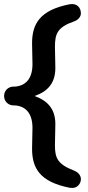

<svg xmlns="http://www.w3.org/2000/svg" viewBox="-25 -718 433 940"><path d="M371 159C371 141 358 125 337 117C257 86 244 56 244 -7L246 -111C246 -186 206 -226 144 -248C206 -269 246 -309 246 -385L244 -489C244 -552 256 -585 337 -613C357 -620 371 -635 371 -653C371 -680 352 -704 315 -697C169 -668 132 -600 132 -506L134 -404C134 -329 97 -297 47 -294H41C16 -294 -5 -275 -5 -248C-5 -221 16 -202 41 -202H45C96 -200 134 -168 134 -92L132 10C132 104 169 172 315 201C320 202 325 202 330 202C353 202 371 182 371 159Z"/></svg>

Font: Hotpoint
Style: Bold
Weight: 700
Designer: Andrew Paglinawan, Luciano Perondi, Riccardo Olocco
Foundry: CAST Cooperativa Anonima Servizi Tipografici
Version: Version 1.000;PS 2.1;hotconv 16.6.51;makeotf.lib2.5.65220